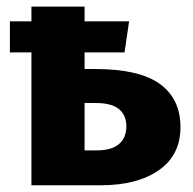

<svg xmlns="http://www.w3.org/2000/svg" viewBox="-20 -551 573 571"><path d="M350.4 -395.1H9.4V-487.5H73.5H363.9ZM231.5 -531.4V-103.8H269.2Q296.3 -103.8 315.7 -111.6Q335.1 -119.5 345.4 -135.7Q355.8 -151.9 355.8 -175.4Q355.8 -208.2 334 -226.4Q312.2 -244.6 265 -244.6H215.5V-345.7H263.5Q394.1 -345.7 455.4 -301.3Q516.7 -257 516.7 -172.9Q516.7 -89.7 452.5 -44.9Q388.4 0 279.2 0H73.5V-531.4Z"/></svg>

Font: Fira Sans Variable
Style: Regular
Weight: 400
Designer: Carrois Corporate & Edenspiekermann AG
Foundry: Carrois Corporate GbR & Edenspiekermann AG
Version: Version 4.202